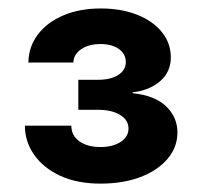

<svg xmlns="http://www.w3.org/2000/svg" viewBox="-20 -858 476 456"><path d="M218.3 -421.9Q163.6 -421.9 123.3 -440.4Q83 -459 61 -490.5Q39.1 -522 39.1 -559.6H149.4Q149.4 -536.1 168.5 -522.5Q187.5 -508.8 218.3 -508.8Q248 -508.8 266.6 -521Q285.2 -533.2 285.2 -552.7Q285.2 -572.8 265.4 -585Q245.6 -597.2 212.9 -597.2H166V-668.5H212.9Q242.7 -668.5 260.7 -679.9Q278.8 -691.4 278.8 -710.4Q278.8 -730 262.2 -741.7Q245.6 -753.4 218.8 -753.4Q190.9 -753.4 172.9 -741.2Q154.8 -729 154.3 -709.5H47.4Q47.9 -746.6 69.6 -775.6Q91.3 -804.7 130.1 -821.3Q168.9 -837.9 219.2 -837.9Q268.1 -837.9 305.7 -823Q343.3 -808.1 364.5 -781.7Q385.7 -755.4 385.7 -721.7Q385.7 -687 360.1 -665Q334.5 -643.1 294.9 -638.7V-636.7Q347.7 -631.3 374.5 -605.5Q401.4 -579.6 401.4 -543.5Q401.4 -508.3 377.9 -480.7Q354.5 -453.1 313.5 -437.5Q272.5 -421.9 218.3 -421.9Z"/></svg>

Font: Inter 24pt
Style: Bold
Weight: 700
Designer: Rasmus Andersson
Foundry: rsms
Version: Version 4.001;git-66647c0bb